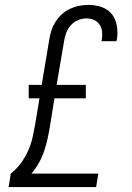

<svg xmlns="http://www.w3.org/2000/svg" viewBox="-20 -763 540 783"><path d="M15 0 24 -55Q48 -74 65.5 -98Q83 -122 95 -149Q107 -176 113 -203.5Q119 -231 124 -259L141 -362H97V-417H150L181 -602Q184 -621 190 -639.5Q196 -658 207 -675Q218 -692 233 -705.5Q248 -719 266.5 -727.5Q285 -736 304 -739.5Q323 -743 342 -743Q369 -743 395 -734Q421 -725 436.5 -705Q452 -685 456.5 -658Q461 -631 457 -603Q456 -601 455.5 -599Q455 -597 455 -595H394Q394 -596 394.5 -597.5Q395 -599 395 -600Q398 -616 396.5 -632.5Q395 -649 386.5 -662Q378 -675 363.5 -681.5Q349 -688 333 -688Q315 -688 297.5 -680.5Q280 -673 268 -659Q256 -645 249.5 -627.5Q243 -610 241 -593L211 -417H330V-362H202L184 -250Q180 -225 174.5 -199.5Q169 -174 160.5 -148.5Q152 -123 139 -99.5Q126 -76 108 -55H381L372 0Z"/></svg>

Font: Iosevka Slab Light
Style: Italic
Weight: 300
Italic angle: -9°
Monospace: yes
Designer: Belleve Invis
Foundry: Belleve Invis
Version: Version 11.1.1; ttfautohint (v1.8.3)